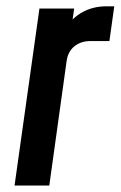

<svg xmlns="http://www.w3.org/2000/svg" viewBox="-20 -574 374 594"><path d="M25 0 102 -547.5H209.5L197 -461.5L181 -484.5Q203.5 -519.5 236.2 -537Q269 -554.5 309 -554.5H333.5L318.5 -447H260Q230.5 -447 210.2 -430.8Q190 -414.5 186 -384.5L132.5 0Z"/></svg>

Font: Mohave SemiBold
Style: Italic
Weight: 600
Italic angle: -8°
Designer: Gumpita Rahayu
Foundry: Tokotype
Version: Version 2.003